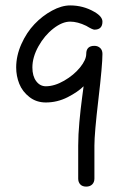

<svg xmlns="http://www.w3.org/2000/svg" viewBox="-20 -380 460 712"><path d="M40 -129.9Q40 -173.3 59.3 -216.6Q78.6 -259.8 107.9 -290.5Q137.2 -321.3 172.9 -340.6Q208.5 -359.9 240.2 -359.9Q289.1 -359.9 330.1 -335.9Q359.9 -318.8 359.9 -299.8Q359.9 -270 330.1 -270Q323.2 -270 299.8 -284.2Q267.6 -299.8 240.2 -299.8Q210.9 -299.8 178 -274.2Q145 -248.5 122.6 -208.3Q100.1 -168 100.1 -129.9Q100.1 -97.7 114.3 -78.9Q128.4 -60.1 149.9 -60.1Q182.1 -60.1 218 -80.8Q253.9 -101.6 276.9 -129.9Q299.8 -158.2 299.8 -180.2Q299.8 -210 330.1 -210Q342.8 -210 351.3 -202.1Q359.9 -194.3 359.9 -180.2Q359.9 -138.7 345 -12.2Q330.1 114.3 330.1 160.2V282.2Q330.1 295.9 321.8 304Q313.5 312 299.8 312Q285.2 312 277.6 303.7Q270 295.4 270 282.2V160.2Q270 120.1 274.4 72Q278.8 23.9 284.2 -16.1Q289.6 -56.2 290 -60.1Q269 -39.1 230.7 -19.5Q192.4 0 149.9 0Q114.7 0 88.9 -20.3Q63 -40.5 51.5 -69.3Q40 -98.1 40 -129.9Z"/></svg>

Font: Pecita
Style: Book
Weight: 400
Width: 6
Version: Version 3.4.1